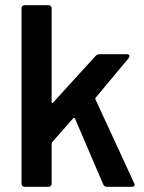

<svg xmlns="http://www.w3.org/2000/svg" viewBox="-20 -720 554 740"><path d="M75 -700H167Q172 -700 175.5 -696.5Q179 -693 179 -688V-327Q179 -324 181 -323Q183 -322 185 -325L348 -504Q355 -511 363 -511H469Q479 -511 479 -504Q479 -501 476 -496L349 -344Q346 -341 348 -337L497 -14Q499 -10 499 -8Q499 0 488 0H392Q382 0 378 -9L269 -263Q268 -265 265.5 -265.5Q263 -266 262 -264L181 -172Q179 -168 179 -165V-12Q179 -7 175.5 -3.5Q172 0 167 0H75Q70 0 66.5 -3.5Q63 -7 63 -12V-688Q63 -693 66.5 -696.5Q70 -700 75 -700Z"/></svg>

Font: Barlow SemiBold
Style: Regular
Weight: 600
Designer: Jeremy Tribby
Foundry: Tribby Type
Version: Version 1.422